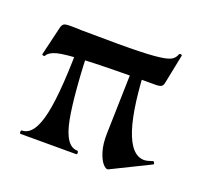

<svg xmlns="http://www.w3.org/2000/svg" viewBox="-86 -522 661 630"><g transform="rotate(20 245.0 -207.5)"><path d="M449 -421 429 -322Q427 -310 421 -306.5Q415 -303 401 -303Q241 -303 163 -299.5Q85 -296 60 -289Q35 -282 28 -269Q27 -266 22 -267Q17 -268 18 -271L42 -372Q45 -383 51 -386Q57 -389 70 -389Q97 -389 110 -388L239 -387Q324 -387 364.5 -390.5Q405 -394 419.5 -401Q434 -408 439 -423Q440 -426 445 -425.5Q450 -425 449 -421ZM334 -372Q339 -372 344.5 -369.5Q350 -367 350 -365Q360 -58 450 -58Q459 -58 477 -64L479 -65Q483 -65 484.5 -60Q486 -55 482 -54L350 11Q343 14 332 2Q321 -10 313 -36Q305 -62 306 -99L313 -364L331 -372ZM234 -12Q237 -12 237.5 -6Q238 0 234 0H40Q37 0 37 -6Q37 -12 40 -12Q83 -12 101.5 -96.5Q120 -181 120 -368L154 -366Q159 -185 175.5 -98.5Q192 -12 234 -12Z"/></g></svg>

Font: Cormorant Unicase
Style: Bold
Weight: 700
Designer: Christian Thalmann (Catharsis Fonts)
Foundry: Catharsis Fonts
Version: Version 4.000